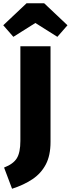

<svg xmlns="http://www.w3.org/2000/svg" viewBox="-40 -979 434 1178"><path d="M34 179 -15 49Q42 27 63.5 -8.5Q85 -44 85 -115V-695H270V-108Q270 -25 241 30Q212 85 159 120.5Q106 156 34 179ZM312 -753 177 -838 42 -753 -20 -824 123 -959H231L374 -824Z"/></svg>

Font: Trujillo ExtraBold
Style: Regular
Weight: 800
Designer: Fira Sans original fonts by bBox Type GmbH, Carrois Corporate GbR, & Edenspiekermann AG / Changes by Cristiano Sobral
Foundry: Fira Sans original fonts by bBox Type GmbH, Carrois Corporate GbR, & Edenspiekermann AG / Changes by Cristiano Sobral
Version: Version 4.301;July 28, 2020;FontCreator 13.0.0.2655 64-bit